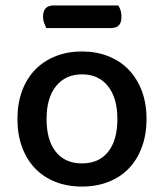

<svg xmlns="http://www.w3.org/2000/svg" viewBox="-20 -671 602 705"><path d="M518 -234Q518 -177 501 -131Q484 -85 453.5 -53Q423 -21 379 -3.5Q335 14 281 14Q227 14 183 -3.5Q139 -21 108.5 -53Q78 -85 61 -131Q44 -177 44 -234Q44 -291 61 -337Q78 -383 109 -415Q140 -447 184 -464.5Q228 -482 281 -482Q334 -482 378 -464.5Q422 -447 453 -414.5Q484 -382 501 -336.5Q518 -291 518 -234ZM281 -398Q221 -398 186 -355Q151 -312 151 -234Q151 -156 185 -113.5Q219 -71 281 -71Q343 -71 377 -113.5Q411 -156 411 -234Q411 -311 376.5 -354.5Q342 -398 281 -398ZM150 -568Q146 -576 142 -586.5Q138 -597 138 -609Q138 -632 148.5 -641.5Q159 -651 176 -651H414Q426 -634 426 -610Q426 -587 416 -577.5Q406 -568 388 -568Z"/></svg>

Font: Baloo Chettan 2 Medium
Style: Regular
Weight: 500
Designer: Maithili Shingre, Unnati Kotecha and Ek Type
Foundry: Ek Type
Version: Version 1.640;hotconv 1.0.111;makeotfexe 2.5.65597; ttfautoh